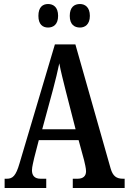

<svg xmlns="http://www.w3.org/2000/svg" viewBox="-20 -935 640 955"><path d="M378 -798C402 -798 427 -813 427 -856C427 -900 402 -915 378 -915C350 -915 327 -900 327 -856C327 -813 350 -798 378 -798ZM219 -798C245 -798 269 -813 269 -856C269 -900 245 -915 219 -915C193 -915 171 -900 171 -856C171 -813 193 -798 219 -798ZM3 0H210V-46H182C151 -46 139 -63 139 -88C139 -106 147 -133 150 -149L173 -238H371L398 -139C402 -122 408 -98 408 -83C408 -59 393 -46 366 -46H342V0H600V-46H592C559 -46 541 -59 530 -98L355 -714H253L77 -122C59 -60 43 -46 14 -46H3ZM190 -292 244 -491C256 -536 267 -582 275 -620C282 -581 294 -536 307 -483L356 -292Z"/></svg>

Font: Noto Serif Lao ExtraCondensed SemiBold
Style: Regular
Weight: 600
Width: 2
Designer: Monotype Design Team
Foundry: Monotype Imaging Inc.
Version: Version 2.003